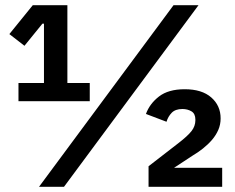

<svg xmlns="http://www.w3.org/2000/svg" viewBox="-20 -718 903 738"><path d="M834 0H551V-79L666 -168Q701 -195 716 -214Q731 -233 731 -256V-258Q731 -281 716 -290Q701 -299 681 -299Q654 -299 640 -284.5Q626 -270 620 -250L541 -280Q555 -319 591 -347Q627 -375 690 -375Q756 -375 792 -343.5Q828 -312 828 -263Q828 -239 819 -218.5Q810 -198 795 -180.5Q780 -163 760.5 -147.5Q741 -132 719 -119L649 -73H834ZM51 -329V-399H149V-627H143L74 -542L16 -587L106 -698H239V-399H325V-329ZM130 0 647 -698H743L226 0Z"/></svg>

Font: IBM Plex Sans Arabic SemiBold
Style: Regular
Weight: 600
Designer: Mike Abbink, Paul van der Laan, Pieter van Rosmalen, Wael Morcos, Khajak Apelian
Foundry: Bold Monday
Version: Version 1.1